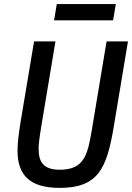

<svg xmlns="http://www.w3.org/2000/svg" viewBox="-20 -899 640 931"><path d="M145.2 -698.2 80.6 -312.5C72.4 -262.4 65 -209.5 65 -169.4C65 -55.4 118.3 12.1 269.2 12.1C458.1 12.1 497.9 -84.9 531.6 -284.4L600.5 -698.2H496.8L425.1 -267.8C404.5 -146.3 387.4 -76 269.5 -76C190 -76 167.3 -114.7 167.3 -177.2C167.3 -198.9 170.1 -225.1 180 -285.2L248.9 -698.2ZM242.2 -800.4H528.4L541.5 -879.3H255.3Z"/></svg>

Font: Margiela Mono Italic Medium It
Style: Regular
Weight: 500
Designer: Mike Abbink, Paul van der Laan, Pieter van Rosmalen
Foundry: Bold Monday
Version: Version 2.003 2021